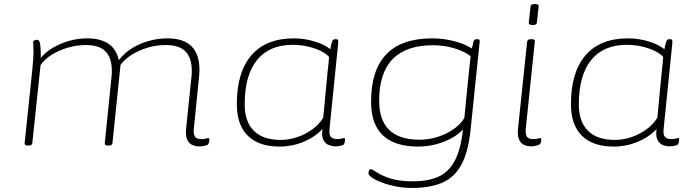

<svg xmlns="http://www.w3.org/2000/svg" viewBox="-20 -719 3434 951"><path d="M967 6Q951 6 934 -0.5Q917 -7 907.5 -26.5Q898 -46 902 -84L928 -335Q929 -343 929.5 -351.5Q930 -360 930 -367Q930 -432 899 -464Q868 -496 800 -496Q756 -496 713 -483.5Q670 -471 634.5 -449Q599 -427 577 -398L537 -10Q536 2 518 2H514Q498 2 499 -10L532 -335Q533 -343 533.5 -351.5Q534 -360 534 -367Q534 -432 503 -464Q472 -496 404 -496Q360 -496 316 -483Q272 -470 236.5 -448Q201 -426 181 -397L140 -10Q139 2 121 2H117Q101 2 102 -10L140 -373Q143 -402 144.5 -425.5Q146 -449 146 -461Q146 -482 145 -494Q144 -506 144 -509Q144 -517 151.5 -519.5Q159 -522 164 -522Q175 -522 178.5 -502.5Q182 -483 182 -447Q182 -444 182 -439.5Q182 -435 181 -431Q216 -474 280 -501.5Q344 -529 414 -529Q474 -529 514 -504.5Q554 -480 569 -421Q607 -472 673 -500.5Q739 -529 810 -529Q968 -529 968 -372Q968 -365 967.5 -356.5Q967 -348 966 -340L940 -80Q938 -55 945.5 -42.5Q953 -30 978 -30Q992 -30 999.5 -32.5Q1007 -35 1012 -35Q1017 -35 1017 -28Q1017 -21 1015 -13.5Q1013 -6 1010 -3Q1006 1 992 3.5Q978 6 967 6Z M1365 7Q1262 7 1207.5 -46.5Q1153 -100 1153 -203Q1153 -362 1225.5 -445.5Q1298 -529 1436 -529Q1488 -529 1538.5 -513.5Q1589 -498 1616 -475Q1621 -504 1625.5 -514.5Q1630 -525 1640 -525H1643Q1653 -525 1654.5 -519.5Q1656 -514 1655 -504L1612 -80Q1609 -51 1619 -40.5Q1629 -30 1650 -30Q1664 -30 1671.5 -32.5Q1679 -35 1684 -35Q1689 -35 1689 -28Q1689 -21 1687 -13.5Q1685 -6 1682 -3Q1678 1 1664 3.5Q1650 6 1639 6Q1627 6 1610 0Q1593 -6 1582.5 -24.5Q1572 -43 1577 -80Q1540 -40 1483.5 -16.5Q1427 7 1365 7ZM1371 -26Q1412 -26 1453 -40Q1494 -54 1528 -79Q1562 -104 1581 -136L1603 -367Q1605 -381 1607 -402.5Q1609 -424 1610 -437Q1587 -463 1536 -480Q1485 -497 1430 -497Q1314 -497 1253 -421.5Q1192 -346 1192 -202Q1192 -116 1237.5 -71Q1283 -26 1371 -26Z M2020 212Q1980 212 1941.5 204.5Q1903 197 1872.5 185.5Q1842 174 1823.5 161.5Q1805 149 1805 139Q1805 133 1808 126Q1811 119 1817 119Q1823 119 1845 134Q1867 149 1911 164Q1955 179 2025 179Q2103 179 2154 155Q2205 131 2234 74.5Q2263 18 2273 -78Q2252 -54 2216.5 -34.5Q2181 -15 2138 -4Q2095 7 2052 7Q1818 7 1818 -215Q1818 -529 2121 -529Q2172 -529 2224.5 -516.5Q2277 -504 2317 -479Q2319 -486 2321 -495.5Q2323 -505 2325 -513Q2329 -525 2342 -525H2344Q2358 -525 2356 -513L2311 -78Q2300 31 2266.5 94.5Q2233 158 2172.5 185Q2112 212 2020 212ZM2058 -27Q2104 -27 2148 -41Q2192 -55 2227 -79.5Q2262 -104 2280 -135L2303 -367Q2305 -381 2307 -401.5Q2309 -422 2311 -441Q2276 -467 2226.5 -481Q2177 -495 2125 -495Q1858 -495 1858 -220Q1858 -27 2058 -27Z M2611 6Q2595 6 2578 -0.5Q2561 -7 2551.5 -26.5Q2542 -46 2546 -84L2591 -513Q2593 -525 2610 -525H2614Q2631 -525 2629 -513L2584 -80Q2582 -55 2589.5 -42.5Q2597 -30 2622 -30Q2636 -30 2643.5 -32.5Q2651 -35 2656 -35Q2661 -35 2661 -28Q2661 -12 2654 -5Q2650 -1 2636 2.5Q2622 6 2611 6ZM2618 -595Q2598 -595 2599 -607L2608 -687Q2608 -699 2629 -699Q2650 -699 2648 -687L2639 -607Q2639 -595 2618 -595Z M3020 7Q2917 7 2862.5 -46.5Q2808 -100 2808 -203Q2808 -362 2880.5 -445.5Q2953 -529 3091 -529Q3143 -529 3193.5 -513.5Q3244 -498 3271 -475Q3276 -504 3280.5 -514.5Q3285 -525 3295 -525H3298Q3308 -525 3309.5 -519.5Q3311 -514 3310 -504L3267 -80Q3264 -51 3274 -40.5Q3284 -30 3305 -30Q3319 -30 3326.5 -32.5Q3334 -35 3339 -35Q3344 -35 3344 -28Q3344 -21 3342 -13.5Q3340 -6 3337 -3Q3333 1 3319 3.5Q3305 6 3294 6Q3282 6 3265 0Q3248 -6 3237.5 -24.5Q3227 -43 3232 -80Q3195 -40 3138.5 -16.5Q3082 7 3020 7ZM3026 -26Q3067 -26 3108 -40Q3149 -54 3183 -79Q3217 -104 3236 -136L3258 -367Q3260 -381 3262 -402.5Q3264 -424 3265 -437Q3242 -463 3191 -480Q3140 -497 3085 -497Q2969 -497 2908 -421.5Q2847 -346 2847 -202Q2847 -116 2892.5 -71Q2938 -26 3026 -26Z"/></svg>

Font: Asap Expanded Expanded Thin
Style: Italic
Weight: 100
Width: 7
Italic angle: -6°
Designer: Pablo Cosgaya
Foundry: Omnibus-Type
Version: Version 3.001; ttfautohint (v1.8.4.7-5d5b)